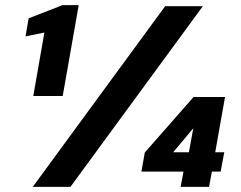

<svg xmlns="http://www.w3.org/2000/svg" viewBox="-20 -724 934 744"><path d="M109 -352 152 -598 79 -583 91 -653 222 -704H285L223 -352ZM107 0 620 -700H766L253 0ZM680 0 691 -59H528L541 -133L730 -348H852L814 -134H849L835 -59H801L790 0ZM651 -134H712L729 -227Z"/></svg>

Font: DM Sans 11pt Black
Style: Italic
Weight: 900
Italic angle: -10°
Version: Version 4.004;gftools[0.9.30]